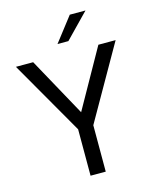

<svg xmlns="http://www.w3.org/2000/svg" viewBox="-131 -988 864 1075"><g transform="rotate(-15 301.0 -450.5)"><path d="M258 -269 12 -697H112L299 -357L490 -697H590L346 -269V0H258ZM379 -901H470L333 -760H270Z"/></g></svg>

Font: HK Grotesk
Style: Regular
Weight: 400
Designer: Alfredo Marco Pradil
Foundry: Hanken Design Co.
Version: Version 3.001